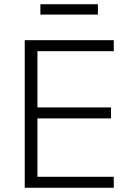

<svg xmlns="http://www.w3.org/2000/svg" viewBox="-20 -888 640 908"><path d="M97 0V-698H518V-646H157V-380H505V-328H157V-52H518V0ZM171 -868H443V-819H171Z"/></svg>

Font: IBM Plex Mono Light
Style: Regular
Weight: 300
Monospace: yes
Designer: Mike Abbink, Paul van der Laan, Pieter van Rosmalen
Foundry: Bold Monday
Version: Version 2.3